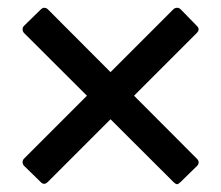

<svg xmlns="http://www.w3.org/2000/svg" viewBox="-20 -478 568 493"><path d="M486 -70Q490 -66 490 -61Q490 -56 486 -52L444 -11Q438 -5 435 -5Q431 -5 425 -11L42 -393Q38 -397 38 -403Q38 -408 42 -412L84 -453Q89 -458 93 -458Q99 -458 103 -454ZM425 -454Q429 -458 435 -458Q440 -458 444 -454L485 -412Q490 -407 490 -403Q490 -398 485 -393L103 -11Q98 -6 93 -6Q89 -6 84 -11L42 -52Q38 -56 38 -62Q38 -67 42 -71Z"/></svg>

Font: Young Serif Light
Style: Regular
Weight: 300
Designer: Bastien Sozeau
Foundry: NBR — Bastien Sozeau
Version: Version 5.001